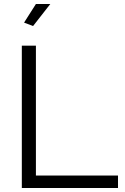

<svg xmlns="http://www.w3.org/2000/svg" viewBox="-20 -938 623 958"><path d="M145 -808.1 100.1 -825.2 159.2 -918H231ZM88.9 0V-710H159.2V-62H568.8V0Z"/></svg>

Font: Rawline
Style: Regular
Weight: 400
Designer: Matt McInerney, Pablo Impallari, Rodrigo Fuenzalida
Foundry: Matt McInerney, Pablo Impallari, Rodrigo Fuenzalida
Version: Version 4.020;PS 004.020;hotconv 1.0.88;makeotf.lib2.5.64775